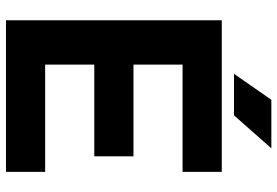

<svg xmlns="http://www.w3.org/2000/svg" viewBox="-163 -766 929 643"><g transform="rotate(90 301.5 -444.5)"><path d="M503.5 -427H196.3V-591.4H555.5V-722.7H47.9V0H555.5V-131.2H196.3V-295.7H503.5ZM366.3 -763.7 476.7 -888.7H314.2L227.2 -763.7Z"/></g></svg>

Font: Giphurs SC
Style: Regular
Weight: 400
Version: Version 0.920